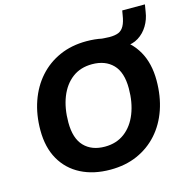

<svg xmlns="http://www.w3.org/2000/svg" viewBox="-120 -945 1050 1071"><g transform="rotate(-15 405.5 -409.5)"><path d="M388 11Q291 11 218.5 -26Q146 -63 106 -133Q66 -203 66 -302Q66 -392 92.5 -468Q119 -544 168.5 -599.5Q218 -655 287 -685.5Q356 -716 442 -716Q540 -716 612.5 -679Q685 -642 724.5 -572Q764 -502 764 -404Q764 -313 738 -237Q712 -161 662.5 -105.5Q613 -50 544 -19.5Q475 11 388 11ZM391 -121Q458 -121 505.5 -157Q553 -193 578 -256.5Q603 -320 603 -401Q603 -494 559 -539Q515 -584 439 -584Q372 -584 325 -548.5Q278 -513 253 -450Q228 -387 228 -304Q228 -212 271.5 -166.5Q315 -121 391 -121ZM542 -633 510 -709Q529 -708 543.5 -706.5Q558 -705 573 -705Q605 -705 625 -713Q645 -721 657.5 -743.5Q670 -766 676 -807L680 -830H811L804 -788Q798 -746 776.5 -710.5Q755 -675 721.5 -654Q688 -633 645 -633Z"/></g></svg>

Font: Nunito Sans 12pt ExtraLight 12pt ExtraBold
Style: Italic
Weight: 800
Italic angle: -9°
Version: Version 3.101;gftools[0.9.27]